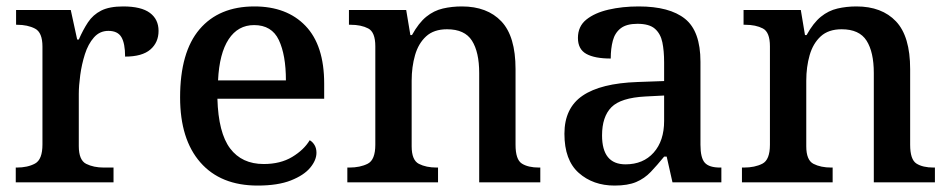

<svg xmlns="http://www.w3.org/2000/svg" viewBox="-20 -567 2954 597"><path d="M29 0V-46H32Q66 -46 89 -58.5Q112 -71 112 -118V-422Q112 -466 89 -478Q66 -490 33 -490H30V-536H200L220 -444H225Q238 -474 253.5 -497.5Q269 -521 294.5 -534Q320 -547 363 -547Q419 -547 446 -527Q473 -507 473 -471Q473 -435 447.5 -413Q422 -391 369 -391Q369 -432 357.5 -451.5Q346 -471 317 -471Q290 -471 272 -450.5Q254 -430 244 -398.5Q234 -367 229.5 -333.5Q225 -300 225 -275V-113Q225 -69 248 -57.5Q271 -46 303 -46H333V0Z M781 10Q666 10 603 -62Q540 -134 540 -264Q540 -405 600.5 -476Q661 -547 771 -547Q872 -547 930 -486.5Q988 -426 988 -307V-260H656Q659 -154 695.5 -105.5Q732 -57 800 -57Q852 -57 888.5 -79Q925 -101 943 -131Q952 -126 958 -116Q964 -106 964 -92Q964 -69 944.5 -45.5Q925 -22 884.5 -6Q844 10 781 10ZM869 -317Q869 -396 847 -442.5Q825 -489 770 -489Q720 -489 691 -445Q662 -401 658 -317Z M1060 0V-46H1066Q1100 -46 1123.5 -58Q1147 -70 1147 -117V-423Q1147 -467 1125 -478.5Q1103 -490 1070 -490H1065V-536H1243L1256 -458H1261Q1282 -496 1305.5 -515Q1329 -534 1357 -540.5Q1385 -547 1416 -547Q1495 -547 1539 -500.5Q1583 -454 1583 -352V-117Q1583 -71 1602.5 -58.5Q1622 -46 1656 -46H1660V0H1470V-340Q1470 -405 1447.5 -440.5Q1425 -476 1370 -476Q1329 -476 1305 -454Q1281 -432 1270.5 -395.5Q1260 -359 1260 -316V-112Q1260 -69 1282.5 -57.5Q1305 -46 1338 -46H1342V0Z M1891 10Q1824 10 1779.5 -29.5Q1735 -69 1735 -151Q1735 -231 1791.5 -269.5Q1848 -308 1962 -312L2045 -315V-373Q2045 -409 2039.5 -435.5Q2034 -462 2016.5 -477.5Q1999 -493 1962 -493Q1928 -493 1910 -479Q1892 -465 1885.5 -440.5Q1879 -416 1879 -385Q1829 -385 1803 -399.5Q1777 -414 1777 -449Q1777 -485 1803 -506Q1829 -527 1872 -537Q1915 -547 1966 -547Q2062 -547 2110 -508.5Q2158 -470 2158 -375V-117Q2158 -76 2171.5 -61Q2185 -46 2219 -46H2223V0H2071L2053 -80H2045Q2023 -53 2003.5 -32.5Q1984 -12 1958 -1Q1932 10 1891 10ZM1925 -56Q1980 -56 2012.5 -92.5Q2045 -129 2045 -191V-270L1987 -267Q1910 -263 1881 -233.5Q1852 -204 1852 -146Q1852 -56 1925 -56Z M2287 0V-46H2293Q2327 -46 2350.5 -58Q2374 -70 2374 -117V-423Q2374 -467 2352 -478.5Q2330 -490 2297 -490H2292V-536H2470L2483 -458H2488Q2509 -496 2532.5 -515Q2556 -534 2584 -540.5Q2612 -547 2643 -547Q2722 -547 2766 -500.5Q2810 -454 2810 -352V-117Q2810 -71 2829.5 -58.5Q2849 -46 2883 -46H2887V0H2697V-340Q2697 -405 2674.5 -440.5Q2652 -476 2597 -476Q2556 -476 2532 -454Q2508 -432 2497.5 -395.5Q2487 -359 2487 -316V-112Q2487 -69 2509.5 -57.5Q2532 -46 2565 -46H2569V0Z"/></svg>

Font: Noto Nastaliq Urdu Medium
Style: Regular
Weight: 500
Designer: Monotype Design Team (Patrick Giasson: type design, Kamal Mansour: OpenType code, Glenda Bellarosa). Updated by Simon Co
Foundry: Monotype Imaging Inc., Simon Cozens
Version: Version 3.007